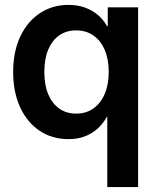

<svg xmlns="http://www.w3.org/2000/svg" viewBox="-20 -552 635 776"><path d="M538.1 204.1H413.6V-79.6H411.6Q396.5 -52.2 374.5 -32.2Q352.5 -12.2 323.2 -1Q293.9 10.3 257.3 10.3Q190.4 10.3 140.1 -23.4Q89.8 -57.1 61.5 -118.2Q33.2 -179.2 33.2 -261.2Q33.2 -343.3 61.8 -404.1Q90.3 -464.8 140.9 -498.5Q191.4 -532.2 256.3 -532.2Q293.5 -532.2 323.2 -521.5Q353 -510.7 375.7 -491.5Q398.4 -472.2 412.6 -446.3H415.5V-522.5H538.1ZM287.6 -92.8Q328.1 -92.8 357.7 -113.8Q387.2 -134.8 403.3 -172.6Q419.4 -210.4 419.4 -261.2Q419.4 -312.5 403.3 -350.1Q387.2 -387.7 357.7 -408.4Q328.1 -429.2 287.6 -429.2Q248.5 -429.2 219.7 -409.2Q190.9 -389.2 175 -351.8Q159.2 -314.5 159.2 -261.2Q159.2 -208.5 175 -170.9Q190.9 -133.3 219.7 -113Q248.5 -92.8 287.6 -92.8Z"/></svg>

Font: Inter 28pt SemiBold
Style: Regular
Weight: 600
Designer: Rasmus Andersson
Foundry: rsms
Version: Version 4.001;git-66647c0bb